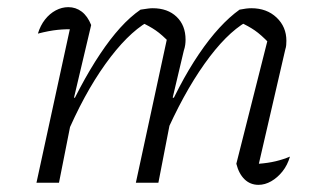

<svg xmlns="http://www.w3.org/2000/svg" viewBox="-20 -511 885 537"><path d="M439 -126 428 -154Q454 -215 481 -266.5Q508 -318 536.5 -360Q565 -402 593.5 -433Q622 -464 650 -484Q660 -486 668 -487Q676 -488 683 -488Q726 -488 753.5 -462Q781 -436 781 -397Q781 -391 780.5 -385Q780 -379 778 -373L704 -53Q730 -55 751 -60Q772 -65 791 -73Q784 -49 770 -31.5Q756 -14 738.5 -4Q721 6 703 6Q680 6 664 -9.5Q648 -25 641 -53L732 -413L733 -390Q710 -414 692.5 -426Q675 -438 651 -449L669 -450Q612 -417 552 -332.5Q492 -248 439 -126ZM82 0 182 -460 193 -429Q165 -430 141 -427.5Q117 -425 86 -417Q93 -440 106 -456.5Q119 -473 136 -482Q153 -491 171 -491Q192 -491 208.5 -478.5Q225 -466 235 -441L187 -238L192 -237L145 0ZM360 0 451 -421 456 -390Q433 -414 415.5 -426Q398 -438 374 -449L393 -450Q335 -416 274.5 -331.5Q214 -247 163 -126L151 -154Q177 -215 204.5 -266.5Q232 -318 260 -360Q288 -402 316 -433Q344 -464 373 -484Q386 -486 393.5 -487Q401 -488 407 -488Q449 -488 474 -464Q499 -440 499 -400Q499 -393 498 -385.5Q497 -378 494 -369L463 -238L469 -237L423 0Z"/></svg>

Font: Piazzolla 8pt ExtraLight
Style: Italic
Weight: 250
Italic angle: -11.3°
Designer: Juan Pablo del Peral
Foundry: Huerta Tipografica
Version: Version 2.001